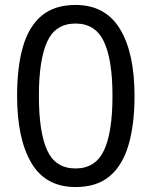

<svg xmlns="http://www.w3.org/2000/svg" viewBox="-20 -745 612 775"><path d="M523 -358Q523 -243 499 -160.5Q475 -78 423 -34Q371 10 285 10Q164 10 106.5 -87.5Q49 -185 49 -358Q49 -474 72.5 -556Q96 -638 148 -681.5Q200 -725 285 -725Q405 -725 464 -628.5Q523 -532 523 -358ZM137 -358Q137 -211 170.5 -138Q204 -65 285 -65Q365 -65 399.5 -137.5Q434 -210 434 -358Q434 -504 399.5 -577Q365 -650 285 -650Q204 -650 170.5 -577Q137 -504 137 -358Z"/></svg>

Font: Noto Sans PhagsPa
Style: Regular
Weight: 400
Designer: Monotype Design Team
Foundry: Monotype Imaging Inc.
Version: Version 2.004; ttfautohint (v1.8.4.7-5d5b)